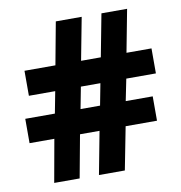

<svg xmlns="http://www.w3.org/2000/svg" viewBox="-80 -787 813 862"><g transform="rotate(-10 326.5 -356.5)"><path d="M498 -405H633V-519H519L556 -713H439L402 -519H312L349 -713H231L195 -519H54V-405H174L155 -306H20V-195H133L98 0H214L250 -195H339L302 0H420L458 -195H601V-306H478ZM272 -306 291 -405H380L361 -306Z"/></g></svg>

Font: Noto Sans Arabic ExtBd
Style: Regular
Weight: 800
Designer: Monotype Design Team, Nadine Chahine, Nizar Qandah and Khaled Hosny
Foundry: Monotype Imaging Inc.
Version: Version 2.012